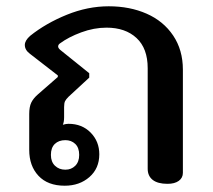

<svg xmlns="http://www.w3.org/2000/svg" viewBox="-20 -581 677 611"><path d="M73 -104V-218Q73 -241 79.5 -254.5Q86 -268 101 -281L164 -336V-341L75 -410Q59 -422 59 -438Q59 -452 76 -467Q126 -507 192.5 -534Q259 -561 326 -561Q393 -561 446.5 -537.5Q500 -514 531 -468Q562 -422 562 -359V-31Q562 -15 549 -5.5Q536 4 513 4Q482 4 466 -8.5Q450 -21 450 -44V-364Q450 -427 414.5 -460Q379 -493 319 -493Q279 -493 238.5 -478Q198 -463 171 -443Q165 -439 165 -433Q165 -428 172 -422L264 -348V-334L198 -273Q190 -265 187 -259Q184 -253 184 -240V-208Q184 -193 180 -184Q190 -187 198 -187Q241 -187 268.5 -159Q296 -131 296 -90Q296 -45 264.5 -17.5Q233 10 186 10Q132 10 102.5 -21.5Q73 -53 73 -104ZM232 -88Q232 -111 219.5 -123Q207 -135 188 -135Q167 -135 154.5 -123Q142 -111 142 -88Q142 -66 155 -53.5Q168 -41 188 -41Q207 -41 219.5 -53.5Q232 -66 232 -88Z"/></svg>

Font: MaitreeSemiBold
Style: Regular
Weight: 600
Designer: CadsonDemak Team
Foundry: CadsonDemak
Version: Version 1.000